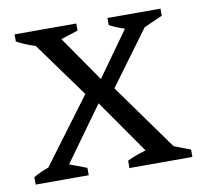

<svg xmlns="http://www.w3.org/2000/svg" viewBox="-61 -549 643 613"><g transform="rotate(-10 260.5 -242.0)"><path d="M44 -10V-30L228 -277H295L470 -33V-10H397L237 -239H263L98 -10ZM7 0V-24Q46 -47 94 -56L179 -24V0ZM311 0V-24Q341 -38 370 -46Q399 -54 429 -57L515 -24V0ZM122 -428Q94 -432 70 -440.5Q46 -449 24 -461V-484H224V-461ZM226 -240 71 -454V-474H147L283 -278H258L398 -474H453V-456L294 -240ZM425 -429Q398 -433 373 -441Q348 -449 325 -461V-484H497V-461Z"/></g></svg>

Font: Piazzolla 24pt
Style: Regular
Weight: 400
Designer: Juan Pablo del Peral
Foundry: Huerta Tipografica
Version: Version 2.005